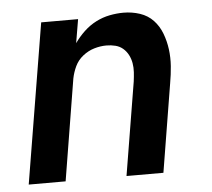

<svg xmlns="http://www.w3.org/2000/svg" viewBox="-44 -575 687 622"><g transform="rotate(-5 300.0 -264.0)"><path d="M25 0 111 -520H231L218 -443Q232 -463 250 -480Q268 -497 289.5 -508Q311 -519 334 -523.5Q357 -528 379 -528Q407 -528 432.5 -519.5Q458 -511 475.5 -492.5Q493 -474 502.5 -449Q512 -424 515.5 -397Q519 -370 517 -342.5Q515 -315 510 -287L463 0H343L393 -303Q395 -318 396 -333Q397 -348 394.5 -362.5Q392 -377 385.5 -389.5Q379 -402 368.5 -411Q358 -420 344 -423.5Q330 -427 315 -427Q295 -427 275 -421Q255 -415 238 -401.5Q221 -388 212 -369Q203 -350 199 -330L145 0Z"/></g></svg>

Font: Iosevka SS04 Extended
Style: Bold Italic
Weight: 700
Width: 7
Italic angle: -9°
Monospace: yes
Designer: Belleve Invis
Foundry: Belleve Invis
Version: Version 19.0.0; ttfautohint (v1.8.4)